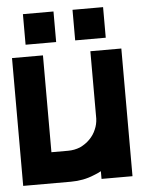

<svg xmlns="http://www.w3.org/2000/svg" viewBox="-49 -687 533 727"><g transform="rotate(-5 217.5 -324.0)"><path d="M65.4 -531.7V-647.9H181.6V-531.7ZM253.9 -531.7V-647.9H370.1V-531.7ZM9.8 0V-485.8H127.4V-117.7H191.4Q214.8 -117.7 236.8 -126.5Q258.3 -136.7 273.4 -151.9Q290 -168.5 298.3 -189Q306.6 -207.5 307.6 -229.5V-485.8H425.3V-0.5H307.6V-29.8Q293.5 -22 279.8 -17.1Q239.3 0 191.4 0Z"/></g></svg>

Font: Sangha Kali
Style: Regular
Weight: 400
Designer: Seslavinskaya Anna
Foundry: Popkern
Version: Version 2.000;PS 002.000;hotconv 1.0.88;makeotf.lib2.5.64775